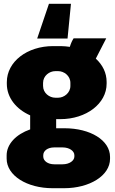

<svg xmlns="http://www.w3.org/2000/svg" viewBox="-20 -777 605 1012"><path d="M354 -757H238L176 -574H336ZM16 -335C16 -262 66 -201 139 -169V-95C65 -69 15 -18 15 42V59C15 149 123 215 257 215H318C452 215 560 149 560 60V50C560 -38 456 -101 320 -101H276V-149H298C435 -149 542 -231 542 -336V-345C542 -393 521 -435 485 -468L540 -575H368C361 -564 354 -550 348 -530C332 -532 318 -534 301 -534H260C123 -534 16 -452 16 -344ZM207 -340C207 -378 241 -402 271 -402H287C317 -402 351 -378 351 -340V-324C351 -287 317 -262 287 -262H271C241 -262 207 -286 207 -324ZM208 41C208 18 231 0 266 0H310C346 0 372 19 372 41V48C372 70 346 89 310 89H266C232 89 208 71 208 48Z"/></svg>

Font: Fixel Text Black
Style: Regular
Weight: 900
Width: 4
Designer: AlfaBravo + MacPaw
Foundry: Kyrylo Tkachov, Marchela Mozhyna, Serhii Makarenko, Maria Weinstein, Zakhar Kryvoshyya
Version: Version 1.211